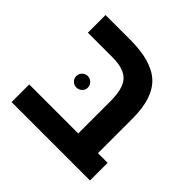

<svg xmlns="http://www.w3.org/2000/svg" viewBox="-155 -758 909 909"><g transform="rotate(45 300.0 -303.0)"><path d="M60.1 -487.8V-606H226.1Q368.7 -606 432.9 -546.4Q497.1 -486.8 497.1 -351.1V-118.2H562V0H37.1V-118.2H365.2V-334Q365.2 -419.4 333.3 -453.6Q301.3 -487.8 224.1 -487.8ZM166.5 -303.2Q166.5 -320.3 178 -331.3Q189.5 -342.3 205.1 -342.3Q220.7 -342.3 232.4 -331.3Q244.1 -320.3 244.1 -303.2Q244.1 -287.6 232.4 -276.6Q220.7 -265.6 205.1 -265.6Q189.5 -265.6 178 -276.6Q166.5 -287.6 166.5 -303.2Z"/></g></svg>

Font: Cousine
Style: Bold
Weight: 700
Monospace: yes
Designer: Steve Matteson
Foundry: Ascender Corporation
Version: Version 1.20